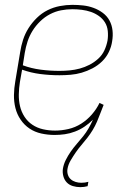

<svg xmlns="http://www.w3.org/2000/svg" viewBox="-20 -548 540 791"><path d="M311 223Q295 223 280 218.5Q265 214 255 203.5Q245 193 241 178Q237 163 239 148Q242 129 251 111Q260 93 271.5 76.5Q283 60 296.5 44.5Q310 29 322.5 13.5Q335 -2 345 -19.5Q355 -37 363 -55Q347 -39 328.5 -26.5Q310 -14 289 -6Q268 2 247 5Q226 8 205 8Q177 8 150 2Q123 -4 101.5 -18.5Q80 -33 65 -55Q50 -77 43.5 -103Q37 -129 37.5 -157Q38 -185 43 -213L63 -333Q67 -359 75 -384Q83 -409 97.5 -432Q112 -455 132 -474.5Q152 -494 176 -506Q200 -518 226.5 -523Q253 -528 278 -528Q301 -528 323 -525.5Q345 -523 365.5 -515.5Q386 -508 403.5 -495Q421 -482 431 -463.5Q441 -445 443.5 -423Q446 -401 442 -378Q439 -356 428.5 -334Q418 -312 400.5 -295Q383 -278 361 -266.5Q339 -255 316.5 -248.5Q294 -242 271 -240Q248 -238 225 -238Q185 -238 146 -243Q107 -248 71 -261L62 -210Q58 -185 57.5 -159.5Q57 -134 62.5 -110.5Q68 -87 81 -67Q94 -47 113.5 -34Q133 -21 157 -15.5Q181 -10 207 -10Q234 -10 262 -16.5Q290 -23 314.5 -38.5Q339 -54 358.5 -76.5Q378 -99 390 -124L407 -116Q400 -99 393.5 -81.5Q387 -64 379.5 -46.5Q372 -29 362 -12.5Q352 4 340 19.5Q328 35 315.5 49.5Q303 64 292 80Q281 96 271 113Q261 130 258 148Q256 160 259.5 171.5Q263 183 271.5 190.5Q280 198 291.5 201.5Q303 205 315 205Q323 205 330 204Q337 203 344 201L341 219Q334 221 326 222Q318 223 311 223ZM225 -256Q246 -256 267 -258Q288 -260 308.5 -265.5Q329 -271 348.5 -281Q368 -291 384.5 -306Q401 -321 410 -340.5Q419 -360 423 -381Q426 -401 424 -420.5Q422 -440 412.5 -455.5Q403 -471 387.5 -482Q372 -493 354.5 -499Q337 -505 317.5 -507.5Q298 -510 278 -510Q255 -510 231.5 -505.5Q208 -501 186 -489.5Q164 -478 145.5 -460Q127 -442 114 -421Q101 -400 93.5 -377Q86 -354 82 -330L74 -279Q109 -266 147.5 -261Q186 -256 225 -256Z"/></svg>

Font: Iosevka Thin
Style: Italic
Weight: 100
Italic angle: -9°
Monospace: yes
Designer: Belleve Invis
Foundry: Belleve Invis
Version: Version 32.5.0; ttfautohint (v1.8.4)